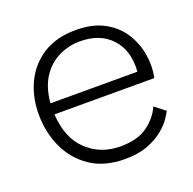

<svg xmlns="http://www.w3.org/2000/svg" viewBox="-95 -580 688 685"><g transform="rotate(-20 249.0 -237.5)"><path d="M467 -102Q463 -94 451 -76Q439 -58 415.5 -38.5Q392 -19 356 -5Q320 9 269 9Q191 9 138.5 -26.5Q86 -62 59.5 -120Q33 -178 33 -246Q33 -312 59 -366Q85 -420 135.5 -452Q186 -484 260 -484Q323 -484 366.5 -460.5Q410 -437 434.5 -398.5Q459 -360 466.5 -315Q474 -270 465 -227H86Q91 -136 142.5 -87.5Q194 -39 269 -39Q334 -39 372 -66.5Q410 -94 427 -133ZM260 -441Q217 -441 179 -422.5Q141 -404 116 -366Q91 -328 86 -269H416Q422 -348 379 -394.5Q336 -441 260 -441Z"/></g></svg>

Font: Lil Grotesk Light
Style: Regular
Weight: 300
Designer: Bastien Sozeau
Foundry: NBR — Bastien Sozeau
Version: Version 3.003; ttfautohint (v1.8.4.7-5d5b);gftools[0.9.33]